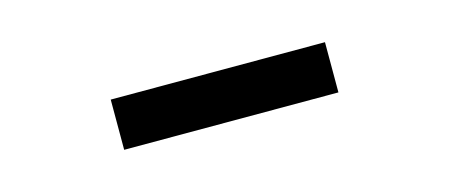

<svg xmlns="http://www.w3.org/2000/svg" viewBox="-24 -846 648 277"><g transform="rotate(-15 300.0 -707.5)"><path d="M140 -670V-745H460V-670Z"/></g></svg>

Font: JetBrainsMono NFM
Style: Regular
Weight: 400
Monospace: yes
Designer: Philipp Nurullin, Konstantin Bulenkov
Foundry: JetBrains
Version: Version 2.304; ttfautohint (v1.8.4.7-5d5b);Nerd Fonts 3.3.0